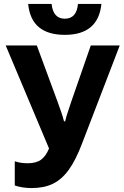

<svg xmlns="http://www.w3.org/2000/svg" viewBox="-20 -945 628 975"><path d="M141 10Q94 10 55 -3V-126Q70 -121 86 -118.5Q102 -116 120 -116Q164 -116 188.5 -134Q213 -152 229 -191L9 -714H167L271 -432Q278 -412 288.5 -383Q299 -354 305 -329H311Q316 -353 326 -381Q336 -409 344 -435L441 -714H588L397 -217Q365 -132 329 -82.5Q293 -33 248 -11.5Q203 10 141 10ZM309 -768Q225 -768 178 -806.5Q131 -845 123 -925H242Q250 -850 309 -850Q369 -850 376 -925H495Q479 -768 309 -768Z"/></svg>

Font: Noto Sans SemiCondensed
Style: Bold
Weight: 700
Width: 4
Designer: Monotype Design Team
Foundry: Monotype Imaging Inc.
Version: Version 2.013; ttfautohint (v1.8.4.7-5d5b)